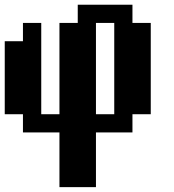

<svg xmlns="http://www.w3.org/2000/svg" viewBox="-20 -558 732 809"><path d="M461.4 -76.7V-461.4H384.3V-76.7ZM230.5 230.5V0H76.7V-76.7H0V-384.3H76.7V-461.4H153.8V-76.7H230.5V-461.4H307.6V-538.1H538.1V-461.4H615.2V-76.7H538.1V0H384.3V230.5Z"/></svg>

Font: Good Old DOS
Style: Regular
Weight: 400
Designer: Vasily Draigo
Foundry: Vasily Draigo
Version: 1.0